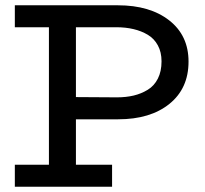

<svg xmlns="http://www.w3.org/2000/svg" viewBox="-20 -706 774 726"><path d="M425.8 -686Q546.9 -686 619.9 -628.9Q692.9 -571.8 692.9 -473.1Q692.9 -371.6 620.6 -313.2Q548.3 -254.9 426.8 -254.9H267.1V-83H403.8V0H36.1V-83H165V-603H36.1V-686ZM421.9 -337.9Q456.5 -337.9 485.4 -344.7Q514.2 -351.6 538.6 -366.5Q563 -381.3 576.9 -408.7Q590.8 -436 590.8 -474.1Q590.8 -508.8 576.9 -534.4Q563 -560.1 538.8 -574.5Q514.6 -588.9 484.9 -595.9Q455.1 -603 419.9 -603H267.1V-338.9Z"/></svg>

Font: BioRhyme
Style: Regular
Weight: 400
Designer: Aoife Mooney
Foundry: Aoife Mooney Type
Version: Version 1.500;PS 001.500;hotconv 1.0.88;makeotf.lib2.5.64775